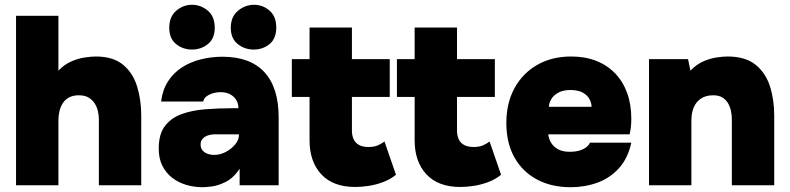

<svg xmlns="http://www.w3.org/2000/svg" viewBox="-20 -774 3298 802"><path d="M47 0V-708H224V-479Q249 -505 278 -517.5Q307 -530 334.5 -534Q362 -538 380 -538Q452 -538 493.5 -504Q535 -470 552.5 -413.5Q570 -357 570 -291V0H393V-276Q393 -292 389 -309.5Q385 -327 375.5 -342Q366 -357 350 -366.5Q334 -376 309 -376Q286 -376 269.5 -367.5Q253 -359 243 -344Q233 -329 228.5 -310.5Q224 -292 224 -272V0Z M827 8Q790 8 757 -2Q724 -12 698.5 -32Q673 -52 658 -82Q643 -112 643 -153Q643 -213 668.5 -247Q694 -281 737.5 -297Q781 -313 836.5 -317.5Q892 -322 952 -322H976Q976 -341 967 -356Q958 -371 941.5 -380Q925 -389 901 -389Q884 -389 868 -384Q852 -379 841.5 -370.5Q831 -362 829 -350H653Q659 -399 682 -434.5Q705 -470 740 -492.5Q775 -515 818.5 -526Q862 -537 909 -537Q1025 -537 1084.5 -472.5Q1144 -408 1144 -283V0H981V-69Q955 -30 922.5 -14Q890 2 863.5 5Q837 8 827 8ZM875 -127Q900 -127 923.5 -139.5Q947 -152 962.5 -171Q978 -190 978 -209V-213H879Q867 -213 856 -210.5Q845 -208 836.5 -203Q828 -198 823 -190Q818 -182 818 -170Q818 -156 825.5 -146.5Q833 -137 846 -132Q859 -127 875 -127ZM1040 -567Q1002 -567 973 -590Q944 -613 944 -658Q944 -704 974 -729Q1004 -754 1041 -754Q1078 -754 1106 -729.5Q1134 -705 1134 -659Q1134 -613 1106 -590Q1078 -567 1040 -567ZM782 -567Q744 -567 715.5 -590Q687 -613 687 -658Q687 -704 716 -729Q745 -754 782 -754Q819 -754 848 -729.5Q877 -705 877 -658Q877 -613 848.5 -590Q820 -567 782 -567Z M1464 7Q1371 7 1322 -46Q1273 -99 1273 -188V-369H1199V-527H1273V-659H1450V-527H1608V-369H1450V-229Q1450 -207 1457.5 -191.5Q1465 -176 1480.5 -168Q1496 -160 1519 -160Q1544 -160 1560 -167.5Q1576 -175 1586 -183L1634 -44Q1611 -25 1580.5 -13.5Q1550 -2 1519.5 2.5Q1489 7 1464 7Z M1903 7Q1810 7 1761 -46Q1712 -99 1712 -188V-369H1638V-527H1712V-659H1889V-527H2047V-369H1889V-229Q1889 -207 1896.5 -191.5Q1904 -176 1919.5 -168Q1935 -160 1958 -160Q1983 -160 1999 -167.5Q2015 -175 2025 -183L2073 -44Q2050 -25 2019.5 -13.5Q1989 -2 1958.5 2.5Q1928 7 1903 7Z M2364 8Q2283 8 2222.5 -24.5Q2162 -57 2128.5 -117Q2095 -177 2095 -260Q2095 -343 2129 -405.5Q2163 -468 2224 -503Q2285 -538 2366 -538Q2424 -538 2470 -520Q2516 -502 2549 -468Q2582 -434 2599.5 -386Q2617 -338 2617 -278Q2617 -261 2615.5 -245.5Q2614 -230 2610 -213H2270Q2272 -194 2282.5 -177Q2293 -160 2312 -150Q2331 -140 2360 -140Q2384 -140 2401.5 -145.5Q2419 -151 2430 -160Q2441 -169 2444 -178H2617Q2603 -113 2565.5 -71.5Q2528 -30 2475.5 -11Q2423 8 2364 8ZM2273 -328H2451Q2451 -343 2442.5 -359.5Q2434 -376 2414.5 -387Q2395 -398 2363 -398Q2332 -398 2312 -387Q2292 -376 2282.5 -359.5Q2273 -343 2273 -328Z M2691 0V-527H2854L2864 -479Q2889 -505 2917.5 -517.5Q2946 -530 2973 -534Q3000 -538 3019 -538Q3093 -538 3135.5 -504Q3178 -470 3196 -414Q3214 -358 3214 -291V0H3037V-276Q3037 -292 3033.5 -309.5Q3030 -327 3021.5 -342Q3013 -357 2998 -366.5Q2983 -376 2959 -376Q2928 -376 2907.5 -362Q2887 -348 2877.5 -324.5Q2868 -301 2868 -272V0Z"/></svg>

Font: Onest Black
Style: Regular
Weight: 900
Designer: Dmitri Voloshin, Andrey Kudryavtsev
Foundry: Dmitri Voloshin, Andrey Kudryavtsev
Version: Version 1.000;gftools[0.9.33]